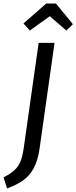

<svg xmlns="http://www.w3.org/2000/svg" viewBox="-65 -932 433 1088"><path d="M159 -88Q149 -20 125 23Q101 66 65 91Q29 116 -25 136L-45 73Q-3 52 19 30.5Q41 9 52 -19.5Q63 -48 70 -97L154 -689H244ZM68 -799 197 -912H252L348 -795L311 -759L217 -840L104 -759Z"/></svg>

Font: Fira Sans Compressed
Style: Italic
Weight: 400
Width: 1
Italic angle: -8°
Designer: bBox Type GmbH & Carrois Corporate GbR & Edenspiekermann AG
Foundry: bBox Type GmbH & Carrois Corporate GbR & Edenspiekermann AG
Version: Version 4.301